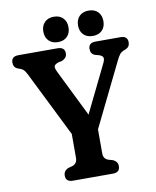

<svg xmlns="http://www.w3.org/2000/svg" viewBox="-94 -939 821 1010"><g transform="rotate(-10 317.0 -433.5)"><path d="M464 -33.5Q464 0 426 0H213Q175 0 175 -33.5Q175 -59 200.5 -70L225.5 -77Q249.5 -87 249.5 -114.5V-243L80 -584.5Q69 -606.5 62.5 -614Q56 -621.5 46 -626L30.5 -631.5Q17 -637 12 -645.8Q7 -654.5 7 -666.5Q7 -700 45 -700H253.5Q292.5 -700 292.5 -666.5Q292.5 -641.5 264 -630L244.5 -626Q225 -618.5 222.5 -609.5Q220 -600.5 231.5 -576.5L354 -328L478 -582Q487 -600.5 483.8 -610.2Q480.5 -620 463.5 -626L440.5 -632Q419 -641.5 419 -666.5Q419 -700 456.5 -700H590Q628 -700 628 -666.5Q628 -655 623.2 -646.5Q618.5 -638 604.5 -632L596.5 -629Q582 -623 574 -613.5Q566 -604 551.5 -574L389.5 -243V-114.5Q389.5 -86.5 413.5 -77L438 -70Q464 -59 464 -33.5ZM263 -731.5Q232 -731.5 213.8 -749.8Q195.5 -768 195.5 -799Q195.5 -830 213.8 -848.5Q232 -867 263 -867Q294 -867 312 -848.5Q330 -830 330 -799Q330 -768.5 312 -750Q294 -731.5 263 -731.5ZM448.5 -731.5Q417.5 -731.5 399.2 -749.8Q381 -768 381 -799Q381 -830 399.2 -848.5Q417.5 -867 448.5 -867Q480.5 -867 498.5 -848.5Q516.5 -830 516.5 -799Q516.5 -768.5 498.5 -750Q480.5 -731.5 448.5 -731.5Z"/></g></svg>

Font: Fraunces 144pt S100 SemiBold
Style: Regular
Weight: 600
Version: Version 1.000; ttfautohint (v1.8.3)